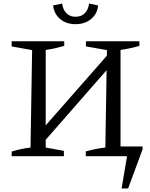

<svg xmlns="http://www.w3.org/2000/svg" viewBox="-20 -885 851 1088"><path d="M46 0V-26Q74 -35 100.5 -40.5Q127 -46 153 -49L162 -601L46 -622V-651H344V-625Q320 -618 294 -612Q268 -606 239 -602V-49L342 -30V0ZM466 0V-27Q495 -35 522.5 -40.5Q550 -46 577 -49L586 -601L467 -622V-651H770V-625Q746 -618 719 -612Q692 -606 663 -602V0ZM198 -46V-128L624 -613V-533ZM669 183 707 -41 743 0H604V-55H788V-39L706 183ZM408 -748Q355 -748 320.5 -777.5Q286 -807 281 -854L332 -865Q337 -829 357 -809.5Q377 -790 408 -790Q440 -790 460 -809.5Q480 -829 485 -865L536 -854Q532 -808 497 -778Q462 -748 408 -748Z"/></svg>

Font: Piazzolla 24pt
Style: Regular
Weight: 400
Designer: Juan Pablo del Peral
Foundry: Huerta Tipografica
Version: Version 2.005